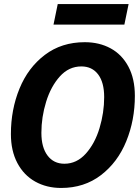

<svg xmlns="http://www.w3.org/2000/svg" viewBox="-20 -919 690 951"><path d="M34 -255Q34 -376 76.5 -480Q119 -584 202 -647Q285 -710 400 -710Q472 -710 528 -679.5Q584 -649 616 -589Q648 -529 648 -444Q648 -324 605.5 -219.5Q563 -115 480 -51.5Q397 12 283 12Q211 12 154.5 -19.5Q98 -51 66 -111.5Q34 -172 34 -255ZM299 -108Q360 -108 405 -158Q450 -208 473 -284.5Q496 -361 496 -438Q496 -511 466 -550.5Q436 -590 383 -590Q321 -590 276.5 -540.5Q232 -491 208.5 -415Q185 -339 185 -261Q185 -189 215.5 -148.5Q246 -108 299 -108ZM266 -899H617L596 -797H245Z"/></svg>

Font: Azeret Mono SemiBold
Style: Italic
Weight: 600
Italic angle: -12°
Designer: Martin Vácha
Foundry: Displaay
Version: Version 1.000; Glyphs 3.0.3, build 3074